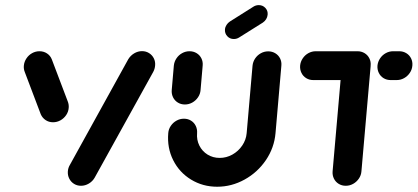

<svg xmlns="http://www.w3.org/2000/svg" viewBox="-20 -716 1610 740"><path d="M244.8 -300.4Q243.7 -285.2 235 -272.4Q226.3 -259.6 213 -252.2Q199.6 -244.8 184.4 -244.8Q168.1 -244.8 155.6 -253.3Q143 -261.9 137 -275.9L75.6 -438.1Q70.7 -450 71.9 -463Q73.3 -478.1 81.9 -490.9Q90.4 -503.7 103.7 -511.1Q117 -518.5 132.2 -518.5Q148.5 -518.5 161.3 -510Q174.1 -501.5 179.6 -487.4L241.1 -325.2Q245.9 -313.3 244.8 -300.4ZM292.2 0Q277 0 265 -7.6Q253 -15.2 246.7 -28Q240.4 -40.7 241.5 -55.6Q242.6 -69.3 249.3 -80.4L474.4 -487.8Q483 -501.9 497.2 -510.4Q511.5 -518.9 527.4 -518.9Q542.6 -518.9 554.6 -511.3Q566.7 -503.7 573 -490.9Q579.3 -478.1 577.8 -463.3Q576.7 -450 570.4 -438.5L344.8 -31.1Q336.7 -17 322.4 -8.5Q308.1 0 292.2 0Z M692.6 -313.3Q677.4 -313.3 665.4 -320.7Q653.3 -328.1 647 -340.9Q640.7 -353.7 641.9 -368.9L650 -463Q651.5 -478.1 660 -490.9Q668.5 -503.7 681.9 -511.1Q695.2 -518.5 710.4 -518.5Q725.6 -518.5 737.8 -511.1Q750 -503.7 756.3 -490.9Q762.6 -478.1 761.1 -463L753 -368.9Q751.9 -353.7 743.1 -340.9Q734.4 -328.1 721.1 -320.7Q707.8 -313.3 692.6 -313.3ZM1013.7 -518.1Q1028.9 -518.1 1041.1 -510.7Q1053.3 -503.3 1059.6 -490.6Q1065.9 -477.8 1064.4 -462.6L1041.9 -203Q1037 -146.3 1004.8 -98.9Q972.6 -51.5 922.6 -23.9Q872.6 3.7 817 3.7Q761.5 3.7 716.3 -23.9Q671.1 -51.5 647.4 -98.9Q623.7 -146.3 628.5 -203Q629.6 -218.1 638.3 -230.9Q647 -243.7 660.4 -251.1Q673.7 -258.5 688.9 -258.5Q704.1 -258.5 716.1 -251.1Q728.1 -243.7 734.4 -230.9Q740.7 -218.1 739.6 -203Q737.4 -177 748.3 -155Q759.3 -133 780 -120.2Q800.7 -107.4 826.7 -107.4Q852.6 -107.4 875.6 -120.2Q898.5 -133 913.5 -155Q928.5 -177 930.7 -203L953.3 -462.6Q954.8 -477.8 963.3 -490.6Q971.9 -503.3 985.2 -510.7Q998.5 -518.1 1013.7 -518.1ZM881.1 -565.6Q865.9 -565.6 855.9 -576.5Q845.9 -587.4 847 -602.6Q847.8 -611.9 853 -619.8Q858.1 -627.8 865.9 -633L956.3 -690Q965.9 -696.3 977.4 -696.3Q992.6 -696.3 1002.8 -685.4Q1013 -674.4 1011.5 -659.3Q1010.7 -650 1005.7 -642Q1000.7 -634.1 993 -628.9L902.2 -571.9Q892.6 -565.6 881.1 -565.6Z M1408.5 -461.5 1373 -55.6Q1371.9 -40.4 1363.1 -27.6Q1354.4 -14.8 1341.1 -7.4Q1327.8 0 1312.6 0Q1297.4 0 1285.4 -7.4Q1273.3 -14.8 1267 -27.6Q1260.7 -40.4 1261.9 -55.6L1297.4 -461.5ZM1136.7 -463Q1138.1 -478.1 1146.7 -490.9Q1155.2 -503.7 1168.5 -511.1Q1181.9 -518.5 1197 -518.5H1357.8Q1373 -518.5 1385.2 -511.1Q1397.4 -503.7 1403.7 -490.9Q1410 -478.1 1408.5 -463Q1407.4 -447.8 1398.7 -435Q1390 -422.2 1376.7 -414.8Q1363.3 -407.4 1348.1 -407.4H1187.4Q1172.2 -407.4 1160.2 -414.8Q1148.1 -422.2 1141.9 -435Q1135.6 -447.8 1136.7 -463ZM1434.8 -463Q1436.3 -478.1 1444.8 -490.9Q1453.3 -503.7 1466.7 -511.1Q1480 -518.5 1495.2 -518.5H1518.5Q1533.7 -518.5 1545.9 -511.1Q1558.1 -503.7 1564.4 -490.9Q1570.7 -478.1 1569.3 -463Q1568.1 -447.8 1559.4 -435Q1550.7 -422.2 1537.4 -414.8Q1524.1 -407.4 1508.9 -407.4H1485.6Q1470.4 -407.4 1458.3 -414.8Q1446.3 -422.2 1440 -435Q1433.7 -447.8 1434.8 -463Z"/></svg>

Font: 26F Galaxy Sans Oblique
Style: Regular
Weight: 400
Italic angle: -5°
Designer: C₂₉H₂₅N₃O₅
Version: Version 1.200;FEAKit 1.0